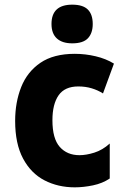

<svg xmlns="http://www.w3.org/2000/svg" viewBox="-20 -794 540 824"><path d="M301 10Q229 10 171 -20Q113 -50 79 -113.5Q45 -177 45 -275Q45 -355 71 -420.5Q97 -486 153.5 -524.5Q210 -563 301 -563Q346 -563 390.5 -552.5Q435 -542 469 -521L422 -393Q400 -407 373.5 -415Q347 -423 316 -423Q258 -423 231.5 -385Q205 -347 205 -278Q205 -199 236.5 -163.5Q268 -128 321 -128Q350 -128 385 -139Q420 -150 451 -178V-28Q420 -7 379 1.5Q338 10 301 10ZM290 -608Q247 -608 224 -629Q201 -650 201 -691Q201 -774 290 -774Q336 -774 357 -753Q378 -732 378 -691Q378 -652 357.5 -630Q337 -608 290 -608Z"/></svg>

Font: Noto Sans Mono ExtraCondensed Black
Style: Regular
Weight: 900
Width: 2
Designer: Monotype Design Team
Foundry: Monotype Imaging Inc.
Version: Version 2.014